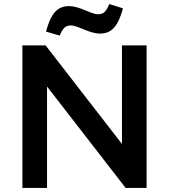

<svg xmlns="http://www.w3.org/2000/svg" viewBox="-20 -923 830 943"><path d="M90 -700V0H211V-498L597 0H700V-700H579V-216L204 -700ZM206 -768 273 -748C288 -782 299 -798 328 -798C364 -798 417 -758 472 -758C533 -758 562 -802 584 -882L517 -903C502 -869 491 -853 462 -853C426 -853 373 -893 318 -893C257 -893 228 -849 206 -768Z"/></svg>

Font: Mission Medium
Style: Regular
Weight: 500
Version: Version 1.000;FEAKit 1.0